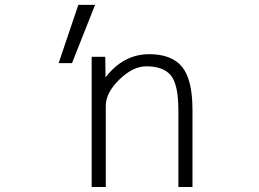

<svg xmlns="http://www.w3.org/2000/svg" viewBox="-20 -751 1040 772"><path d="M362.3 -731.4 269.5 -497.1H215.8L294.9 -731.4ZM404.3 -439.5Q474.6 -532.2 579.1 -533.2Q670.9 -533.2 712.4 -481.9Q753.9 -430.7 753.9 -309.6V1H697.3V-305.7Q697.3 -411.1 667 -447.8Q636.7 -484.4 568.4 -484.4Q514.6 -484.4 460 -431.2Q405.3 -377.9 405.3 -325.2V1H348.6V-522.5H403.3Z"/></svg>

Font: GenEi Gothic M Light
Style: Regular
Weight: 300
Designer: o_tamon (Modified); [Source Han Sans]
Ryoko NISHIZUKA  (kana & ideographs); Paul D. Hunt (Latin, Greek & Cyrillic); Wenl
Version: Version 1.1a;Original Version 1.004